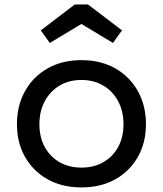

<svg xmlns="http://www.w3.org/2000/svg" viewBox="-20 -808 711 838"><path d="M335.5 10Q251.5 10 188.2 -25.2Q125 -60.5 89.5 -122.8Q54 -185 54 -266Q54 -347.5 89.5 -410.8Q125 -474 188.2 -509.8Q251.5 -545.5 335.5 -545.5Q419.5 -545.5 482.8 -509.8Q546 -474 581.5 -410.8Q617 -347.5 617 -266Q617 -185 581.5 -122.8Q546 -60.5 482.8 -25.2Q419.5 10 335.5 10ZM335.5 -76.5Q389.5 -76.5 430.8 -100Q472 -123.5 495.5 -166Q519 -208.5 519 -266Q519 -323 495.5 -366.5Q472 -410 430.8 -434.5Q389.5 -459 335.5 -459Q281.5 -459 240.2 -434.5Q199 -410 175.5 -366.5Q152 -323 152 -266Q152 -208.5 175.5 -166Q199 -123.5 240.2 -100Q281.5 -76.5 335.5 -76.5ZM364 -788.5 512.5 -675.5 473 -620.5 335.5 -703.5 197.5 -620.5 158 -675.5 306.5 -788.5Z"/></svg>

Font: Hepta Slab ExtraLight Medium
Style: Regular
Weight: 500
Version: Version 1.100